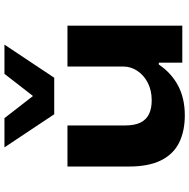

<svg xmlns="http://www.w3.org/2000/svg" viewBox="-14 -804 830 841"><g transform="rotate(-90 400.5 -384.0)"><path d="M315 11Q247 11 196.5 -13.5Q146 -38 118.5 -92.5Q91 -147 91 -235V-503H271V-250Q271 -208 284 -182.5Q297 -157 321.5 -145.5Q346 -134 381 -134Q425 -134 458.5 -151.5Q492 -169 510.5 -197.5Q529 -226 529 -257V-503H708V0H546V-103H538Q501 -48 445.5 -18.5Q390 11 315 11ZM320 -561 175 -779H303L400 -654L497 -779H625L480 -561Z"/></g></svg>

Font: Nunito Sans 7pt Expanded ExtraBold
Style: Regular
Weight: 800
Width: 7
Designer: Vernon Adams
Foundry: Vernon Adams
Version: Version 3.101;gftools[0.9.27]